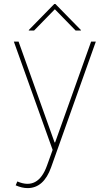

<svg xmlns="http://www.w3.org/2000/svg" viewBox="-20 -759 563 985"><path d="M121.4 206Q93 206 60.4 191.8L68.9 171.9Q175.4 217.7 220.9 90.9L250 9.9L51.1 -545.5H75.3L259.9 -28.4H262.8L447.4 -545.5H471.6L242.2 99.4Q204.2 206 121.4 206ZM154.8 -602.3 261.4 -711.6 367.9 -602.3H394.9V-605.1L264.2 -738.6H258.5L127.8 -605.1V-602.3Z"/></svg>

Font: Inter Thin BETA
Style: Regular
Weight: 100
Designer: Rasmus Andersson
Foundry: rsms
Version: Version 3.011;git-f93a4a705